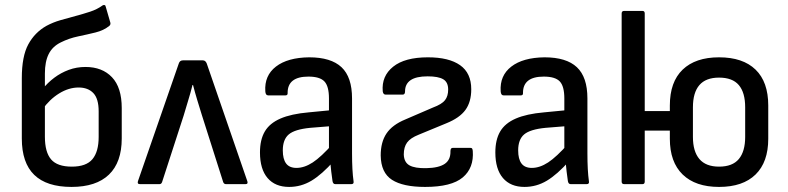

<svg xmlns="http://www.w3.org/2000/svg" viewBox="-20 -726 3105 757"><path d="M262 11Q164 11 115 -36.5Q66 -84 66 -180V-418Q66 -504 91.5 -551Q117 -598 163 -624Q189 -638 218.5 -646.5Q248 -655 278 -663Q308 -671 335.5 -680Q363 -689 385 -705Q389 -707 392.5 -706Q396 -705 397 -699L415 -637Q417 -629 411 -624Q389 -606 356.5 -598Q324 -590 288 -582.5Q252 -575 220 -559Q187 -543 172 -513Q157 -483 157 -436V-187Q157 -126 181.5 -97.5Q206 -69 263 -69Q320 -69 344.5 -98.5Q369 -128 369 -186V-287Q369 -337 348 -359Q327 -381 290 -381Q251 -381 213 -357.5Q175 -334 147 -294V-374Q168 -400 194 -419.5Q220 -439 251 -450.5Q282 -462 317 -462Q383 -462 421.5 -421.5Q460 -381 460 -300V-180Q460 -86 409.5 -37.5Q359 11 262 11Z M532 0Q520 0 524 -12L685 -476Q689 -488 701 -488H780Q790 -488 795 -476L955 -12Q957 -7 955.5 -3.5Q954 0 948 0H871Q863 0 860 -8L776 -272Q767 -301 758 -330.5Q749 -360 741 -391H739Q731 -359 722 -330Q713 -301 704 -270L619 -8Q616 0 609 0Z M1302 0Q1293 0 1291 -12Q1289 -24 1286 -49.5Q1283 -75 1282 -97L1277 -128V-338Q1277 -386 1259 -405Q1241 -424 1196 -424Q1114 -424 1114 -360Q1115 -350 1106 -350H1037Q1027 -350 1026 -366Q1022 -428 1068 -463.5Q1114 -499 1199 -500Q1285 -500 1326.5 -461Q1368 -422 1368 -338V-121Q1368 -87 1369.5 -59.5Q1371 -32 1374 -11Q1376 0 1365 0ZM1120 11Q1065 11 1035 -24Q1005 -59 1005 -125Q1005 -175 1024 -207.5Q1043 -240 1085.5 -258.5Q1128 -277 1197 -283L1290 -292V-229L1203 -222Q1142 -216 1118.5 -196Q1095 -176 1095 -133Q1095 -99 1108 -81.5Q1121 -64 1149 -64Q1180 -64 1213 -85.5Q1246 -107 1294 -161L1297 -92Q1249 -38 1208 -13.5Q1167 11 1120 11Z M1656 11Q1569 11 1525.5 -17Q1482 -45 1481 -113Q1481 -166 1504 -200Q1527 -234 1578 -255L1687 -302Q1722 -315 1734.5 -331Q1747 -347 1747 -373Q1747 -402 1727.5 -413.5Q1708 -425 1666 -425Q1621 -425 1599 -410Q1577 -395 1577 -366Q1577 -353 1568 -353H1500Q1491 -353 1489 -366Q1484 -426 1530 -463Q1576 -500 1667 -500Q1750 -500 1794 -469Q1838 -438 1838 -374Q1838 -324 1815 -292.5Q1792 -261 1740 -240L1631 -195Q1598 -182 1585 -164Q1572 -146 1572 -117Q1573 -86 1594.5 -74Q1616 -62 1661 -63Q1710 -64 1733.5 -80Q1757 -96 1756 -130Q1756 -143 1765 -143H1834Q1839 -143 1841 -141Q1843 -139 1844 -131Q1849 -64 1804.5 -26.5Q1760 11 1656 11Z M2230 0Q2221 0 2219 -12Q2217 -24 2214 -49.5Q2211 -75 2210 -97L2205 -128V-338Q2205 -386 2187 -405Q2169 -424 2124 -424Q2042 -424 2042 -360Q2043 -350 2034 -350H1965Q1955 -350 1954 -366Q1950 -428 1996 -463.5Q2042 -499 2127 -500Q2213 -500 2254.5 -461Q2296 -422 2296 -338V-121Q2296 -87 2297.5 -59.5Q2299 -32 2302 -11Q2304 0 2293 0ZM2048 11Q1993 11 1963 -24Q1933 -59 1933 -125Q1933 -175 1952 -207.5Q1971 -240 2013.5 -258.5Q2056 -277 2125 -283L2218 -292V-229L2131 -222Q2070 -216 2046.5 -196Q2023 -176 2023 -133Q2023 -99 2036 -81.5Q2049 -64 2077 -64Q2108 -64 2141 -85.5Q2174 -107 2222 -161L2225 -92Q2177 -38 2136 -13.5Q2095 11 2048 11Z M2431 -401V-673Q2431 -683 2441 -683H2513Q2522 -683 2522 -673V-401ZM2815 11Q2722 11 2671.5 -38Q2621 -87 2621 -179V-310Q2621 -403 2671.5 -451.5Q2722 -500 2815 -500Q2909 -500 2959 -451.5Q3009 -403 3009 -310V-179Q3009 -87 2959 -38Q2909 11 2815 11ZM2441 0Q2431 0 2431 -10V-479Q2431 -488 2441 -488H2513Q2522 -488 2522 -479V-288H2652V-211H2522V-10Q2522 0 2513 0ZM2815 -69Q2868 -69 2893 -99Q2918 -129 2918 -186V-303Q2918 -361 2893 -390.5Q2868 -420 2815 -420Q2763 -420 2737.5 -390.5Q2712 -361 2712 -303V-186Q2712 -129 2737.5 -99Q2763 -69 2815 -69Z"/></svg>

Font: Sofia Sans Semi Condensed Medium
Style: Regular
Weight: 500
Designer: Botio Nikoltchev, Ani Petrova
Foundry: lettersoup
Version: Version 4.100